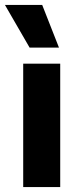

<svg xmlns="http://www.w3.org/2000/svg" viewBox="-37 -758 322 778"><path d="M-17 -738H134L202 -565H83ZM57 -500H207V0H57Z"/></svg>

Font: CBA Beacon Sans Extra Bold
Style: Regular
Weight: 800
Designer: Wei Huang
Foundry: Wei Huang
Version: Version 1.002